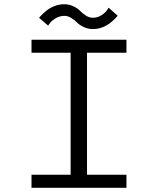

<svg xmlns="http://www.w3.org/2000/svg" viewBox="-20 -888 750 908"><path d="M420 -750.5Q396 -750.5 375.8 -760.2Q355.5 -770 344 -781.8Q332.5 -793.5 316.8 -803.2Q301 -813 284.5 -813Q262.5 -813 243.2 -801.5Q224 -790 216 -778.5L207.5 -767L165 -803.5Q167 -807 175.8 -816Q184.5 -825 199.5 -837.5Q214.5 -850 237 -859Q259.5 -868 283 -868Q307.5 -868 327.8 -858Q348 -848 359.5 -836Q371 -824 386.8 -814Q402.5 -804 419 -804Q441 -804 459.8 -816Q478.5 -828 486 -840L494 -851.5L536.5 -813.5Q483 -750.5 420 -750.5ZM578 -638.5H391.5V-61.5H578V0H129V-61.5H314V-638.5H129V-700H578Z"/></svg>

Font: League Mono Light
Style: Regular
Weight: 300
Width: 6
Designer: Tyler Finck
Foundry: The League of Moveable Type / Tyler Finck
Version: Version 2.210